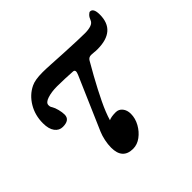

<svg xmlns="http://www.w3.org/2000/svg" viewBox="-129 -579 713 713"><g transform="rotate(-45 227.0 -223.0)"><path d="M186 14Q131 14 131 -47Q131 -64 135 -83Q139 -102 145 -116L235 -324Q245 -346 231 -347Q214 -348 193 -349Q172 -350 150 -350Q121 -350 99.5 -343Q78 -336 78 -323Q78 -320 78.5 -316.5Q79 -313 83 -307Q88 -299 92 -283.5Q96 -268 96 -256Q96 -228 59 -228Q40 -228 28 -244Q16 -260 16 -290Q16 -332 36 -365.5Q56 -399 89 -415Q109 -425 149 -425Q165 -425 191 -423.5Q217 -422 254 -420Q292 -418 321 -417Q350 -416 363 -416Q382 -416 395 -420.5Q408 -425 412 -436Q416 -447 422.5 -453.5Q429 -460 433 -460Q451 -460 451 -426Q451 -341 353 -341Q344 -341 337 -342Q330 -343 322 -343Q309 -343 303 -332L274 -281Q248 -234 228.5 -193.5Q209 -153 200 -122Q212 -128 236 -128Q252 -128 262 -115.5Q272 -103 272 -84Q272 -60 259.5 -37.5Q247 -15 227.5 -0.5Q208 14 186 14Z"/></g></svg>

Font: Junicode Two Beta Condensed
Style: Italic
Weight: 400
Width: 3
Italic angle: -9°
Version: Version 1.053; ttfautohint (v1.8.4)